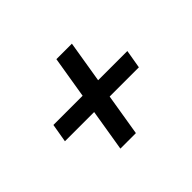

<svg xmlns="http://www.w3.org/2000/svg" viewBox="-92 -682 683 683"><g transform="rotate(-45 250.0 -340.0)"><path d="M179 -147 205 -305H58L70 -375H217L243 -533H321L295 -375H442L430 -305H283L257 -147Z"/></g></svg>

Font: Iosevka Web
Style: Italic
Weight: 400
Italic angle: -9°
Monospace: yes
Designer: Belleve Invis
Foundry: Belleve Invis
Version: Version 28.0.3; ttfautohint (v1.8.3)